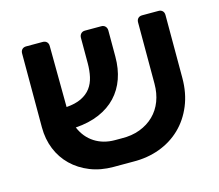

<svg xmlns="http://www.w3.org/2000/svg" viewBox="-87 -681 910 798"><g transform="rotate(-15 368.5 -282.0)"><path d="M371 -99Q415 -98 450.5 -111.5Q486 -125 511 -149.5Q536 -174 549 -208Q562 -242 562 -283V-547Q562 -558 568.5 -564.5Q575 -571 586 -571H656Q667 -571 673.5 -564.5Q680 -558 680 -547V-276Q680 -211 658 -158Q636 -105 597.5 -68Q559 -31 506.5 -11.5Q454 8 392 7H308Q253 7 208 -11Q163 -29 130.5 -60.5Q98 -92 80.5 -135Q63 -178 63 -229V-547Q63 -558 69.5 -564.5Q76 -571 87 -571H158Q169 -571 175.5 -564.5Q182 -558 182 -547L184 -284Q223 -287 248.5 -299.5Q274 -312 289 -332Q304 -352 310 -379Q316 -406 316 -437V-546Q316 -557 322.5 -564Q329 -571 340 -571H410Q421 -571 427.5 -564Q434 -557 434 -546V-434Q434 -382 419 -339.5Q404 -297 374.5 -265.5Q345 -234 301 -215Q257 -196 199 -192Q218 -147 255.5 -123Q293 -99 343 -99Z"/></g></svg>

Font: Fz Rubik Med
Style: Regular
Weight: 500
Designer: Hubert and Fischer
Foundry: Hubert and Fischer
Version: Vit hóa bi FontZin.com